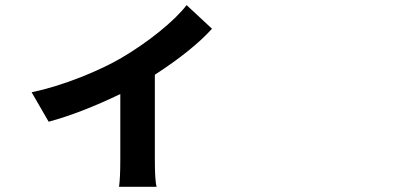

<svg xmlns="http://www.w3.org/2000/svg" viewBox="-20 -632 1540 738"><path d="M437.5 85.9Q442.4 53.7 442.4 -19.5V-270.5Q290 -197.3 167 -164.1L101.6 -277.3Q190.4 -295.9 292 -335.9Q382.8 -372.1 446.3 -409.2Q522.5 -454.1 590.8 -508.8Q661.1 -565.4 697.3 -612.3L794.9 -521.5Q719.7 -438.5 575.2 -344.7V-19.5Q575.2 63.5 582 85.9Z"/></svg>

Font: Bpmf GenYo Gothic B
Style: B
Weight: 700
Foundry: But Ko
Version: Version 1.320